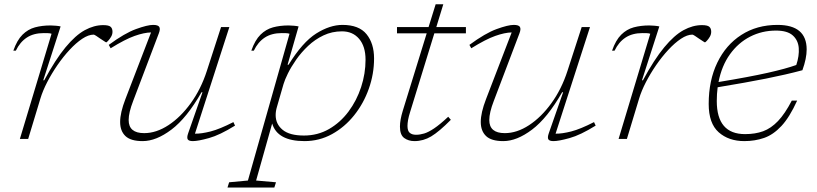

<svg xmlns="http://www.w3.org/2000/svg" viewBox="-20 -636 3740 879"><path d="M216 -481.5Q209 -484 199 -484.2Q189 -484.5 180.5 -484.5Q134 -484.5 102.8 -464Q71.5 -443.5 52.5 -404H41Q58 -452.5 83 -477.2Q108 -502 140.2 -510.8Q172.5 -519.5 211.5 -519.5Q222.5 -519.5 236 -518.2Q249.5 -517 257.5 -515L178 -268.5H182.5Q234 -364 279.8 -419.2Q325.5 -474.5 368 -497.8Q410.5 -521 452.5 -521Q477.5 -521 486.2 -513.5Q495 -506 495 -490.5Q495 -478.5 488.5 -467.5Q482 -456.5 475 -449.2Q468 -442 466.5 -442Q465 -442 456.8 -447.5Q448.5 -453 438.5 -459.5Q429 -466.5 420.2 -472Q411.5 -477.5 409 -477.5Q385 -477.5 356.5 -458.5Q328 -439.5 298.8 -408Q269.5 -376.5 243 -338Q216.5 -299.5 196 -259.8Q175.5 -220 165 -185L109 0H71Z M841.5 -26 907 -213.5H902.5Q835 -95.5 765 -42.8Q695 10 633 10Q578.5 10 554.2 -13.2Q530 -36.5 530 -77.5Q530 -120 554 -182L671.5 -487.5Q640 -487 596.2 -471.5Q552.5 -456 486.5 -415L478 -430.5Q550.5 -484 602.8 -503Q655 -522 681 -522Q703.5 -522 709.2 -512.8Q715 -503.5 707 -483L589.5 -173.5Q569 -120.5 569 -86.5Q569 -26.5 640 -26.5Q695.5 -26.5 751.2 -63Q807 -99.5 853.5 -163.8Q900 -228 927 -311.5L992 -512H1030L872.5 -24Q902 -23.5 944 -34.2Q986 -45 1048.5 -77L1056 -61Q986 -17.5 936.5 -3.8Q887 10 863 10Q844.5 10 839.5 2Q834.5 -6 841.5 -26Z M1243.5 198.5 1236 222.5H1021.5L1029 198.5L1115 190.5L1305.5 -481.5Q1298.5 -484 1288.5 -484.2Q1278.5 -484.5 1270 -484.5Q1223.5 -484.5 1192.2 -464Q1161 -443.5 1142 -404H1130.5Q1147.5 -452.5 1172.5 -477.2Q1197.5 -502 1229.8 -510.8Q1262 -519.5 1301 -519.5Q1312 -519.5 1325.5 -518.2Q1339 -517 1347 -515L1296.5 -339.5H1301Q1365 -443 1427.5 -482.5Q1490 -522 1548 -522Q1623.5 -522 1658 -479.5Q1692.5 -437 1692.5 -368.5Q1692.5 -297.5 1668.5 -229.8Q1644.5 -162 1601.2 -108Q1558 -54 1500 -22Q1442 10 1374 10Q1250 10 1226 -70.5L1152.5 190.5ZM1248 -147Q1242 -127.5 1242 -109Q1242 -68 1273.8 -41.8Q1305.5 -15.5 1371.5 -15.5Q1434.5 -15.5 1486.2 -45.2Q1538 -75 1575.5 -125.2Q1613 -175.5 1633.2 -237.2Q1653.5 -299 1653.5 -362.5Q1653.5 -423.5 1624.2 -458Q1595 -492.5 1545.5 -492.5Q1500 -492.5 1461 -474Q1422 -455.5 1390.8 -426Q1359.5 -396.5 1336.2 -363.2Q1313 -330 1298.2 -300Q1283.5 -270 1278 -251Z M1857.5 -123Q1851 -102.5 1848.2 -86.8Q1845.5 -71 1845.5 -59.5Q1845.5 -36.5 1856 -27.8Q1866.5 -19 1884.5 -19Q1902.5 -19 1921.8 -24.8Q1941 -30.5 1967.2 -48Q1993.5 -65.5 2032 -101.5L2044 -87.5Q1990 -33 1954 -11.5Q1918 10 1877.5 10Q1850 10 1830.5 -4.2Q1811 -18.5 1811 -56.5Q1811 -86.5 1824 -129L1933.5 -483.5H1797.5V-512H1942L1974.5 -616.5H2009.5L1977.5 -512H2113V-483.5H1968.5Z M2492.5 -26 2558 -213.5H2553.5Q2486 -95.5 2416 -42.8Q2346 10 2284 10Q2229.5 10 2205.2 -13.2Q2181 -36.5 2181 -77.5Q2181 -120 2205 -182L2322.5 -487.5Q2291 -487 2247.2 -471.5Q2203.5 -456 2137.5 -415L2129 -430.5Q2201.5 -484 2253.8 -503Q2306 -522 2332 -522Q2354.5 -522 2360.2 -512.8Q2366 -503.5 2358 -483L2240.5 -173.5Q2220 -120.5 2220 -86.5Q2220 -26.5 2291 -26.5Q2346.5 -26.5 2402.2 -63Q2458 -99.5 2504.5 -163.8Q2551 -228 2578 -311.5L2643 -512H2681L2523.5 -24Q2553 -23.5 2595 -34.2Q2637 -45 2699.5 -77L2707 -61Q2637 -17.5 2587.5 -3.8Q2538 10 2514 10Q2495.5 10 2490.5 2Q2485.5 -6 2492.5 -26Z M2957 -481.5Q2950 -484 2940 -484.2Q2930 -484.5 2921.5 -484.5Q2875 -484.5 2843.8 -464Q2812.5 -443.5 2793.5 -404H2782Q2799 -452.5 2824 -477.2Q2849 -502 2881.2 -510.8Q2913.5 -519.5 2952.5 -519.5Q2963.5 -519.5 2977 -518.2Q2990.5 -517 2998.5 -515L2919 -268.5H2923.5Q2975 -364 3020.8 -419.2Q3066.5 -474.5 3109 -497.8Q3151.5 -521 3193.5 -521Q3218.5 -521 3227.2 -513.5Q3236 -506 3236 -490.5Q3236 -478.5 3229.5 -467.5Q3223 -456.5 3216 -449.2Q3209 -442 3207.5 -442Q3206 -442 3197.8 -447.5Q3189.5 -453 3179.5 -459.5Q3170 -466.5 3161.2 -472Q3152.5 -477.5 3150 -477.5Q3126 -477.5 3097.5 -458.5Q3069 -439.5 3039.8 -408Q3010.5 -376.5 2984 -338Q2957.5 -299.5 2937 -259.8Q2916.5 -220 2906 -185L2850 0H2812Z M3629.5 -175.5Q3595 -99.5 3557.5 -59.2Q3520 -19 3478 -4.5Q3436 10 3387.5 10Q3316 10 3270.2 -30.5Q3224.5 -71 3224.5 -160Q3224.5 -267.5 3263.8 -349Q3303 -430.5 3374 -476.2Q3445 -522 3539.5 -522Q3673 -522 3673 -409.5Q3673 -368.5 3653.5 -314.5Q3577 -294 3486.2 -276Q3395.5 -258 3265.5 -236.5Q3261.5 -206 3261.5 -173.5Q3261.5 -22 3391 -22Q3437.5 -22 3473.8 -35.2Q3510 -48.5 3541.8 -81.8Q3573.5 -115 3605 -175.5ZM3532.5 -496Q3468.5 -496 3414.2 -468.2Q3360 -440.5 3322 -387.8Q3284 -335 3269.5 -260.5Q3412 -284 3495.2 -302.8Q3578.5 -321.5 3625.5 -338.5Q3639.5 -380.5 3636.8 -416.2Q3634 -452 3609.2 -474Q3584.5 -496 3532.5 -496Z"/></svg>

Font: Newsreader 6pt ExtraLight
Style: Italic
Weight: 275
Italic angle: -17°
Designer: Hugues Gentile
Foundry: Production Type
Version: Version 1.003; ttfautohint (v1.8.3)